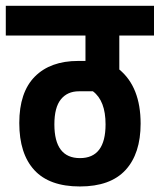

<svg xmlns="http://www.w3.org/2000/svg" viewBox="-32 -701 560 673"><path d="M460.9 -267.6Q460.9 -162.5 407.9 -104.9Q354.9 -47.4 248 -47.4Q141.2 -47.4 88.4 -104.7Q35.6 -162 35.6 -269.8Q35.6 -377.5 90.1 -432.5Q144.7 -487.4 242 -487.4H267.6V-576.5H-11.7V-680.7H507.8V-576.5H386.2V-457.4Q460.9 -395.7 460.9 -267.6ZM158.6 -265Q158.6 -146.8 248.3 -146.8Q338 -146.8 338 -265Q338 -348 293.7 -381H244.6Q204.2 -381 181.4 -352.7Q158.6 -324.5 158.6 -265Z"/></svg>

Font: Puralecka Narrow
Style: Bold
Weight: 700
Designer: Hector Gatti, Marcela Romero, Pablo Cosgaya and Nicolas Silva
Version: Version 1.004;PS 001.004;hotconv 1.0.70;makeotf.lib2.5.58329